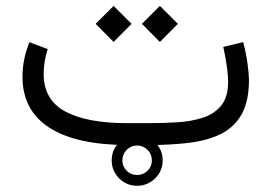

<svg xmlns="http://www.w3.org/2000/svg" viewBox="-20 -485 908 642"><path d="M353.5 51.3Q353.5 16.1 378.4 -9Q403.3 -34.2 438.5 -34.2Q473.6 -34.2 498.8 -9Q523.9 16.1 523.9 51.3Q523.9 86.4 498.8 111.3Q473.6 136.2 438.5 136.2Q403.3 136.2 378.4 111.3Q353.5 86.4 353.5 51.3ZM389.2 51.3Q389.2 71.8 403.6 85.9Q418 100.1 438.5 100.1Q459 100.1 473.4 85.9Q487.8 71.8 487.8 51.3Q487.8 30.8 473.4 16.1Q459 1.5 438.5 1.5Q418 1.5 403.6 16.1Q389.2 30.8 389.2 51.3ZM476.1 0H410.2Q235.4 0 145.3 -57.9Q55.2 -115.7 55.2 -229Q55.2 -259.3 61.3 -288.1Q67.4 -316.9 78.6 -343.8L139.6 -320.8Q126 -280.3 126 -236.3Q126.5 -150.9 198.5 -112.1Q270.5 -73.2 405.3 -73.2H472.7Q522 -73.2 570.1 -75.9Q618.2 -78.6 657.2 -91.1Q696.3 -103.5 719.5 -131.8Q742.7 -160.2 742.7 -211.4Q742.7 -254.9 726.6 -328.1L793 -344.2Q802.7 -309.1 807.6 -272.2Q812.5 -235.4 812.5 -218.8Q812.5 -147 788.3 -103.5Q764.2 -60.1 719.5 -37.6Q674.8 -15.1 613 -7.6Q551.3 0 476.1 0ZM454.6 -405.3 514.6 -465.3 574.7 -405.3 514.6 -344.7ZM299.8 -405.3 359.9 -465.3 419.9 -405.3 359.9 -344.7Z"/></svg>

Font: Vazir Light FD
Style: Light-FD
Weight: 300
Designer: Saber Rastikerdar
Foundry: Saber Rastikerdar
Version: Version 30.1.0